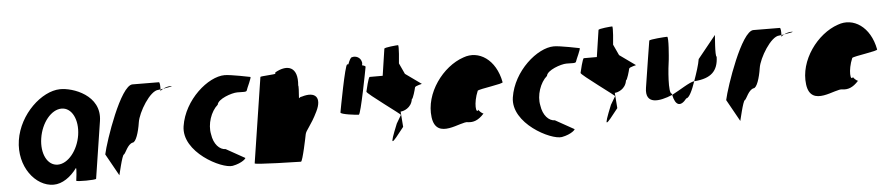

<svg xmlns="http://www.w3.org/2000/svg" viewBox="-40 -889 5285 1145"><g transform="rotate(-5 2602.5 -317.0)"><path d="M59 -274C35 -118 135 8 243 8C295 8 346 -28 384 -80C389 -76 379 -4 379 -4C378 3 497 2 498 -5L551 -347C574 -500 405 -558 329 -556C221 -554 83 -430 59 -274ZM193 -274C207 -366 267 -440 329 -440C390 -440 428 -366 414 -274C400 -184 340 -109 278 -109C215 -109 179 -184 193 -274Z M565 -145 638 -14C637 -6 665 -135 676 -135C687 -142 703 -194 734 -201C753 -201 772 -258 781 -318C790 -378 864 -501 914 -501C914 -501 919 -502 927 -503C928 -520 927 -546 921 -546C921 -546 816 -547 763 -547C692 -547 582 -225 565 -145ZM927 -503C927 -498 926 -494 926 -491C926 -494 933 -500 943 -505C937 -504 932 -504 927 -503ZM943 -505C974 -510 1014 -517 987 -517C971 -517 955 -511 943 -505Z M1045 -272C1021 -118 1250 0 1316 -11C1375 -22 1402 -52 1394 -52L1283 -114C1247 -114 1212 -150 1204 -210C1191 -270 1217 -346 1259 -382C1264 -416 1348 -445 1381 -445C1415 -445 1437 -441 1439 -452C1441 -462 1475 -530 1467 -530C1467 -530 1352 -554 1315 -554C1216 -554 1069 -428 1045 -272Z M1448 -14C1447 -6 1714 0 1724 0C1734 0 1765 -152 1766 -159C1770 -184 1802 -209 1841 -290C1881 -371 1846 -412 1762 -386C1756 -386 1751 -383 1745 -378C1748 -416 1750 -454 1747 -454C1758 -568 1692 -586 1618 -544L1617 -536C1615 -532 1528 -529 1527 -525Z M1984 -272C1982 -260 2079 -249 2092 -249C2104 -249 2155 -518 2157 -530C2158 -534 2150 -538 2137 -541C2139 -548 2140 -556 2137 -564C2131 -588 2104 -602 2080 -594C2074 -594 2065 -578 2056 -554H2049C2036 -554 1986 -284 1984 -272Z M2149 -382C2147 -371 2350 -226 2342 -226L2313 -177C2255 -34 2271 -54 2349 -154L2342 -246C2358 -246 2407 -261 2415 -314C2422 -314 2438 -371 2440 -382C2442 -392 2489 -400 2482 -400L2387 -468L2357 -533C2358 -540 2368 -642 2361 -642C2354 -642 2279 -636 2278 -628L2254 -468H2176C2169 -468 2151 -392 2149 -382Z M2523 -196C2542 -52 2698 -160 2737 -148C2768 -144 2798 -152 2833 -191C2825 -193 2803 -212 2806 -217C2788 -188 2780 -257 2811 -330C2821 -340 2971 -358 2963 -368C2937 -506 2836 -570 2743 -535C2618 -493 2504 -341 2523 -196ZM2806 -217V-218ZM2834 -192 2833 -191C2835 -191 2835 -191 2834 -190Z M3016 -272C2992 -118 3221 0 3287 -11C3346 -22 3373 -52 3365 -52L3254 -114C3218 -114 3183 -150 3175 -210C3162 -270 3188 -346 3230 -382C3235 -416 3319 -445 3352 -445C3386 -445 3408 -441 3410 -452C3412 -462 3446 -530 3438 -530C3438 -530 3323 -554 3286 -554C3187 -554 3040 -428 3016 -272Z M3431 -382C3429 -371 3632 -226 3624 -226L3595 -177C3537 -34 3553 -54 3631 -154L3624 -246C3640 -246 3689 -261 3697 -314C3704 -314 3720 -371 3722 -382C3724 -392 3771 -400 3764 -400L3669 -468L3639 -533C3640 -540 3650 -642 3643 -642C3636 -642 3561 -636 3560 -628L3536 -468H3458C3451 -468 3433 -392 3431 -382Z M3812 -260C3796 -158 3885 -171 3964 -204C3963 -206 3964 -209 3963 -211C3939 -211 3954 -366 3962 -416C3963 -424 3975 -552 3964 -552C3954 -552 3857 -546 3856 -538C3856 -538 3824 -340 3812 -260ZM3964 -204C3977 -139 4008 -127 4046 -176C4063 -176 4084 -221 4102 -274C4072 -270 4015 -230 3964 -204ZM4102 -274H4107C4203 -282 4246 -322 4248 -408C4237 -408 4250 -546 4249 -538L4140 -403C4135 -370 4118 -319 4102 -274Z M4282 -145 4355 -14C4354 -6 4382 -135 4393 -135C4404 -142 4420 -194 4451 -201C4470 -201 4489 -258 4498 -318C4507 -378 4581 -501 4631 -501C4631 -501 4636 -502 4644 -503C4645 -520 4644 -546 4638 -546C4638 -546 4533 -547 4480 -547C4409 -547 4299 -225 4282 -145ZM4644 -503C4644 -498 4643 -494 4643 -491C4643 -494 4650 -500 4660 -505C4654 -504 4649 -504 4644 -503ZM4660 -505C4691 -510 4731 -517 4704 -517C4688 -517 4672 -511 4660 -505Z M4765 -196C4784 -52 4940 -160 4979 -148C5010 -144 5040 -152 5075 -191C5067 -193 5045 -212 5048 -217C5030 -188 5022 -257 5053 -330C5063 -340 5213 -358 5205 -368C5179 -506 5078 -570 4985 -535C4860 -493 4746 -341 4765 -196ZM5048 -217V-218ZM5076 -192 5075 -191C5077 -191 5077 -191 5076 -190Z"/></g></svg>

Font: Ampere
Style: SCSuCndIta
Weight: 400
Version: Version 1